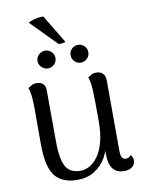

<svg xmlns="http://www.w3.org/2000/svg" viewBox="-94 -923 755 1001"><g transform="rotate(-10 283.0 -422.0)"><path d="M428 -521Q448 -521 461 -508.5Q474 -496 474 -473L475 -103Q475 -75 481.5 -63.5Q488 -52 503 -52Q508 -52 516 -55Q524 -58 529 -67Q541 -52 541 -36Q541 -16 525.5 -3Q510 10 481 10Q443 10 423 -15.5Q403 -41 403 -92V-163L418 -181Q412 -120 387.5 -77Q363 -34 324 -10.5Q285 13 235 13Q155 13 117 -34Q79 -81 78 -197V-395Q78 -422 75.5 -451Q73 -480 65 -503Q74 -509 84.5 -515Q95 -521 112 -521Q132 -521 144.5 -509.5Q157 -498 157 -476L158 -207Q158 -144 167.5 -105Q177 -66 199 -48.5Q221 -31 258 -31Q282 -31 306 -44Q330 -57 350.5 -85Q371 -113 383.5 -158.5Q396 -204 396 -269Q396 -329 395.5 -368Q395 -407 394 -431.5Q393 -456 390 -472.5Q387 -489 382 -503Q388 -508 399.5 -514.5Q411 -521 428 -521ZM184 -586Q165 -586 150.5 -600Q136 -614 136 -633Q136 -653 150.5 -666.5Q165 -680 184 -680Q203 -680 217 -666.5Q231 -653 231 -633Q231 -614 217 -600Q203 -586 184 -586ZM358 -586Q339 -586 325 -600Q311 -614 311 -633Q311 -653 325 -666.5Q339 -680 358 -680Q377 -680 391 -666.5Q405 -653 405 -633Q405 -614 391 -600Q377 -586 358 -586ZM126 -838Q133 -843 146.5 -847.5Q160 -852 176.5 -855Q193 -858 206 -857L296 -708Q293 -704 281 -702.5Q269 -701 261 -701Z"/></g></svg>

Font: Arima
Style: Regular
Weight: 400
Designer: Joana Correia and Natanael Gama
Foundry: NDISCOVER
Version: Version 1.101;gftools[0.9.23]